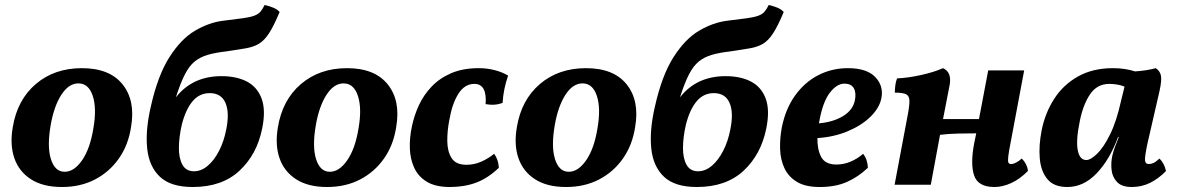

<svg xmlns="http://www.w3.org/2000/svg" viewBox="-20 -740 4715 769"><path d="M228 9Q152 9 104 -22Q56 -53 37.5 -106.5Q19 -160 31 -230Q49 -340 123.5 -403.5Q198 -467 308 -467Q419 -467 471 -402Q523 -337 505 -232Q494 -159 456 -105Q418 -51 360 -21Q302 9 228 9ZM239 -52Q277 -52 309 -98.5Q341 -145 354 -226Q368 -306 351.5 -356Q335 -406 294 -406Q255 -406 225.5 -360Q196 -314 183 -239Q168 -153 184 -102.5Q200 -52 239 -52Z M752 9Q664 9 620.5 -32Q577 -73 569.5 -145.5Q562 -218 584 -313Q612 -438 658.5 -511Q705 -584 761 -617Q817 -650 874 -657Q924 -663 953 -667Q982 -671 998 -677Q1014 -683 1022.5 -692.5Q1031 -702 1040 -720Q1058 -716 1074 -709.5Q1090 -703 1100 -692Q1077 -637 1058 -607.5Q1039 -578 1017.5 -565Q996 -552 964.5 -546.5Q933 -541 885 -534Q841 -529 811 -520Q781 -511 759.5 -493.5Q738 -476 720.5 -442Q703 -408 685 -352H686Q752 -435 867 -435Q928 -435 969.5 -413Q1011 -391 1028 -344.5Q1045 -298 1030 -225Q1009 -121 939 -56Q869 9 752 9ZM757 -54Q786 -54 812 -76Q838 -98 857.5 -136Q877 -174 886 -221Q900 -289 883 -328Q866 -367 820 -367Q778 -367 750.5 -333.5Q723 -300 708 -240Q697 -192 696.5 -149.5Q696 -107 710.5 -80.5Q725 -54 757 -54Z M1290 9Q1214 9 1166 -22Q1118 -53 1099.5 -106.5Q1081 -160 1093 -230Q1111 -340 1185.5 -403.5Q1260 -467 1370 -467Q1481 -467 1533 -402Q1585 -337 1567 -232Q1556 -159 1518 -105Q1480 -51 1422 -21Q1364 9 1290 9ZM1301 -52Q1339 -52 1371 -98.5Q1403 -145 1416 -226Q1430 -306 1413.5 -356Q1397 -406 1356 -406Q1317 -406 1287.5 -360Q1258 -314 1245 -239Q1230 -153 1246 -102.5Q1262 -52 1301 -52Z M1782 9Q1725 9 1690.5 -11.5Q1656 -32 1639.5 -67Q1623 -102 1621.5 -145.5Q1620 -189 1630 -235Q1639 -278 1658 -319Q1677 -360 1709 -393.5Q1741 -427 1787.5 -447Q1834 -467 1898 -467Q1932 -467 1963.5 -458.5Q1995 -450 2015 -437Q1996 -382 1993 -328Q1962 -316 1925 -323Q1931 -404 1880 -404Q1841 -404 1816 -364.5Q1791 -325 1780 -261Q1771 -216 1771.5 -174.5Q1772 -133 1789 -106.5Q1806 -80 1848 -80Q1879 -80 1907.5 -92.5Q1936 -105 1959 -124Q1976 -102 1978 -68Q1934 -26 1887 -8.5Q1840 9 1782 9Z M2247 9Q2171 9 2123 -22Q2075 -53 2056.5 -106.5Q2038 -160 2050 -230Q2068 -340 2142.5 -403.5Q2217 -467 2327 -467Q2438 -467 2490 -402Q2542 -337 2524 -232Q2513 -159 2475 -105Q2437 -51 2379 -21Q2321 9 2247 9ZM2258 -52Q2296 -52 2328 -98.5Q2360 -145 2373 -226Q2387 -306 2370.5 -356Q2354 -406 2313 -406Q2274 -406 2244.5 -360Q2215 -314 2202 -239Q2187 -153 2203 -102.5Q2219 -52 2258 -52Z M2771 9Q2683 9 2639.5 -32Q2596 -73 2588.5 -145.5Q2581 -218 2603 -313Q2631 -438 2677.5 -511Q2724 -584 2780 -617Q2836 -650 2893 -657Q2943 -663 2972 -667Q3001 -671 3017 -677Q3033 -683 3041.5 -692.5Q3050 -702 3059 -720Q3077 -716 3093 -709.5Q3109 -703 3119 -692Q3096 -637 3077 -607.5Q3058 -578 3036.5 -565Q3015 -552 2983.5 -546.5Q2952 -541 2904 -534Q2860 -529 2830 -520Q2800 -511 2778.5 -493.5Q2757 -476 2739.5 -442Q2722 -408 2704 -352H2705Q2771 -435 2886 -435Q2947 -435 2988.5 -413Q3030 -391 3047 -344.5Q3064 -298 3049 -225Q3028 -121 2958 -56Q2888 9 2771 9ZM2776 -54Q2805 -54 2831 -76Q2857 -98 2876.5 -136Q2896 -174 2905 -221Q2919 -289 2902 -328Q2885 -367 2839 -367Q2797 -367 2769.5 -333.5Q2742 -300 2727 -240Q2716 -192 2715.5 -149.5Q2715 -107 2729.5 -80.5Q2744 -54 2776 -54Z M3263 9Q3206 9 3172 -11.5Q3138 -32 3122 -66Q3106 -100 3104.5 -142Q3103 -184 3111 -228Q3126 -304 3164.5 -357.5Q3203 -411 3257.5 -439Q3312 -467 3376 -467Q3452 -467 3486 -431Q3520 -395 3510 -346Q3502 -307 3466 -272Q3430 -237 3374.5 -214Q3319 -191 3254 -187Q3253 -142 3269 -111.5Q3285 -81 3330 -81Q3359 -81 3386.5 -92.5Q3414 -104 3437 -124Q3455 -101 3456 -68Q3417 -31 3371.5 -11Q3326 9 3263 9ZM3262 -257Q3261 -251 3260 -246Q3317 -251 3356.5 -275Q3396 -299 3404 -338Q3410 -369 3399.5 -387Q3389 -405 3362 -405Q3332 -405 3304 -369Q3276 -333 3262 -257Z M3563 0 3615 -276Q3623 -317 3622.5 -336.5Q3622 -356 3609 -362.5Q3596 -369 3564 -369Q3564 -383 3566 -398.5Q3568 -414 3573 -426Q3617 -428 3669 -439.5Q3721 -451 3757 -467Q3792 -451 3784 -402L3757 -263H3901L3938 -458H4082L4030 -181Q4021 -136 4018.5 -115Q4016 -94 4019 -88.5Q4022 -83 4030 -83Q4038 -83 4050 -89Q4062 -95 4072 -105Q4082 -96 4089 -82.5Q4096 -69 4097 -55Q4064 -22 4029.5 -6.5Q3995 9 3963 9Q3897 9 3881.5 -37.5Q3866 -84 3882 -167L3890 -206Q3856 -206 3816.5 -205Q3777 -204 3745 -200L3708 0Z M4609 -467Q4625 -457 4629.5 -438.5Q4634 -420 4624 -375L4576 -166Q4565 -114 4566 -98.5Q4567 -83 4581 -83Q4591 -83 4600.5 -87.5Q4610 -92 4624 -105Q4644 -85 4650 -55Q4621 -25 4587 -8Q4553 9 4513 9Q4473 9 4454 -11Q4435 -31 4432 -60Q4429 -89 4435 -116Q4439 -133 4446 -152.5Q4453 -172 4461 -191H4458Q4425 -101 4372.5 -46Q4320 9 4255 9Q4201 9 4175 -22.5Q4149 -54 4144.5 -105.5Q4140 -157 4152 -218Q4166 -288 4202.5 -344.5Q4239 -401 4298 -434Q4357 -467 4438 -467Q4463 -467 4485.5 -463.5Q4508 -460 4526 -454Q4573 -457 4609 -467ZM4305 -256Q4289 -179 4296.5 -139Q4304 -99 4331 -99Q4348 -99 4374 -124Q4400 -149 4426 -201.5Q4452 -254 4470 -336L4484 -393Q4470 -399 4453.5 -401.5Q4437 -404 4423 -404Q4374 -404 4346 -362.5Q4318 -321 4305 -256Z"/></svg>

Font: Vollkorn
Style: Bold Italic
Weight: 700
Italic angle: -11°
Designer: Friedrich Althausen
Foundry: Friedrich Althausen
Version: Version 5.000; ttfautohint (v1.8.3)